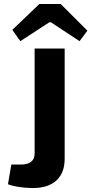

<svg xmlns="http://www.w3.org/2000/svg" viewBox="-20 -934 459 965"><path d="M305 -690V-136Q305 -65 263.5 -27Q222 11 147 11Q129 11 104.5 9Q80 7 57 2.5Q34 -2 20 -8L37 -107H85Q154 -107 154 -163V-690ZM285 -914 419 -780 380 -727 236 -822H228L82 -727L42 -784L178 -914Z"/></svg>

Font: Exo 2
Style: Bold
Weight: 700
Designer: Natanael Gama
Foundry: Natanael Gama
Version: Version 2.010